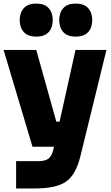

<svg xmlns="http://www.w3.org/2000/svg" viewBox="-20 -830 617 1070"><path d="M251.2 -651.1Q228.5 -626 182.1 -626Q135.7 -626 112.8 -651.1Q89.8 -676.3 89.8 -717.8Q89.8 -759.3 112.8 -784.7Q135.7 -810.1 182.1 -810.1Q228.5 -810.1 251.2 -784.7Q273.9 -759.3 273.9 -717.8Q273.9 -676.3 251.2 -651.1ZM471.2 -651.1Q448.2 -626 401.9 -626Q355.5 -626 332.8 -651.1Q310.1 -676.3 310.1 -717.8Q310.1 -759.3 332.8 -784.7Q355.5 -810.1 401.9 -810.1Q448.2 -810.1 471.2 -784.7Q494.1 -759.3 494.1 -717.8Q494.1 -676.3 471.2 -651.1ZM176.8 220.2H69.8V67.9H196.8Q231.9 67.9 250.2 54Q268.6 40 276.9 4.9L280.8 -12.2H161.1L0 -551.8H182.1L293.9 -151.9H312L400.9 -551.8H573.2L428.2 40Q403.3 142.6 349.1 181.4Q294.9 220.2 176.8 220.2Z"/></svg>

Font: Sora ExtraBold
Style: Regular
Weight: 800
Designer: Jonathan Barnbrook, Julián Moncada
Foundry: Barnbrook Fonts
Version: Version 2.000